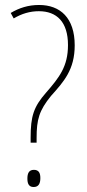

<svg xmlns="http://www.w3.org/2000/svg" viewBox="-20 -744 348 771"><path d="M103 -191V-171H127V-190C127 -264 137 -300 185 -359C236 -416 280 -464 280 -562C280 -672 222 -724 137 -724C93 -724 57 -712 23 -692L35 -670C67 -689 100 -699 136 -699C208 -699 253 -656 253 -563C253 -477 218 -433 165 -372C115 -315 103 -277 103 -191ZM90 -27C90 -8 95 7 115 7C135 7 142 -7 142 -29C142 -49 136 -62 116 -62C95 -62 90 -46 90 -27Z"/></svg>

Font: Noto Sans Lao Condensed Thin
Style: Regular
Weight: 100
Width: 3
Designer: Monotype Design Team
Foundry: Monotype Imaging Inc.
Version: Version 2.003